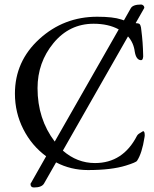

<svg xmlns="http://www.w3.org/2000/svg" viewBox="-20 -737 680 849"><path d="M222 -111 505 -607Q459 -632 394 -632Q287 -632 216.5 -546.5Q146 -461 146 -347Q146 -211 222 -111ZM586 -137Q589 -142 594 -145.5Q599 -149 604.5 -152Q610 -155 611 -156Q612 -157 613 -157Q620 -157 620 -138Q620 -136 619.5 -133.5Q619 -131 619 -130Q608 -59 586 -26Q582 -19 537 -5Q473 15 369 15Q293 15 228 -19L175 74Q165 92 130 92Q115 92 115 77Q115 77 114 77Q114 77 116 74L184 -46Q120 -93 83 -166Q46 -239 46 -323Q46 -466 154 -564.5Q262 -663 410 -663Q480 -663 516 -651L528 -647L558 -700Q567 -717 604 -717Q609 -717 613.5 -713Q618 -709 618 -704V-702L617 -700L580 -635Q582 -634 586 -634Q590 -634 592 -633Q603 -632 605 -603Q612 -549 613 -494Q614 -486 611.5 -478Q609 -470 602 -471Q582 -473 576 -508Q571 -548 546 -576L258 -71Q321 -16 400 -16Q524 -16 586 -137Z"/></svg>

Font: EB Garamond SC 12
Style: Regular
Weight: 400
Version: Version 0.016 ; ttfautohint (v0.97) -l 8 -r 50 -G 200 -x 0 -